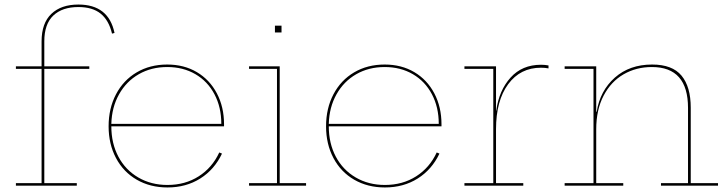

<svg xmlns="http://www.w3.org/2000/svg" viewBox="-20 -817 3204 845"><path d="M50 -11H163V-514H50V-525H163V-635Q163 -715 206 -756Q249 -797 325 -797Q458 -797 484 -672L473 -669Q459 -728 423 -757Q387 -786 325 -786Q254 -786 214.5 -748.5Q175 -711 175 -635V-525H373V-514H175V-11H318V0H50Z M966 -270V-261H470Q470 -186 501 -127.5Q532 -69 588.5 -36Q645 -3 717 -3Q795 -3 854.5 -41Q914 -79 945 -146L957 -141Q924 -71 861.5 -31.5Q799 8 717 8Q641 8 582 -26Q523 -60 490.5 -121.5Q458 -183 458 -261Q458 -340 490.5 -402Q523 -464 581.5 -498.5Q640 -533 716 -533Q790 -533 846.5 -499.5Q903 -466 934.5 -406Q966 -346 966 -270ZM470 -272H954Q954 -345 924 -402Q894 -459 840 -490.5Q786 -522 716 -522Q646 -522 591 -490.5Q536 -459 504 -402Q472 -345 470 -272Z M1327 -11V0H1076V-11H1199V-514H1076V-525H1211V-11ZM1219 -704V-674H1190V-704Z M1923 -270V-261H1427Q1427 -186 1458 -127.5Q1489 -69 1545.5 -36Q1602 -3 1674 -3Q1752 -3 1811.5 -41Q1871 -79 1902 -146L1914 -141Q1881 -71 1818.5 -31.5Q1756 8 1674 8Q1598 8 1539 -26Q1480 -60 1447.5 -121.5Q1415 -183 1415 -261Q1415 -340 1447.5 -402Q1480 -464 1538.5 -498.5Q1597 -533 1673 -533Q1747 -533 1803.5 -499.5Q1860 -466 1891.5 -406Q1923 -346 1923 -270ZM1427 -272H1911Q1911 -345 1881 -402Q1851 -459 1797 -490.5Q1743 -522 1673 -522Q1603 -522 1548 -490.5Q1493 -459 1461 -402Q1429 -345 1427 -272Z M2394 -529V-516Q2379 -519 2361 -519Q2270 -519 2216.5 -446.5Q2163 -374 2163 -248V-11H2283V0H2024V-11H2151V-514H2024V-525H2163V-330H2164Q2176 -419 2227 -475.5Q2278 -532 2361 -532Q2378 -532 2394 -529Z M3140 -11V0H2889V-11H3008V-342Q3008 -522 2849 -522Q2780 -522 2724.5 -490Q2669 -458 2636.5 -396Q2604 -334 2604 -248V-11H2723V0H2465V-11H2592V-514H2465V-525H2604V-325H2606Q2621 -418 2686 -475.5Q2751 -533 2850 -533Q2939 -533 2979.5 -484Q3020 -435 3020 -343V-11Z"/></svg>

Font: Hepta Slab Thin
Style: Regular
Weight: 250
Designer: Michael LaGattuta
Foundry: Michael LaGattuta
Version: Version 1.100; ttfautohint (v1.8) -l 8 -r 50 -G 200 -x 14 -D